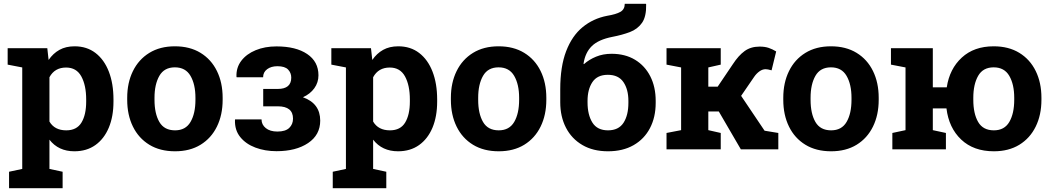

<svg xmlns="http://www.w3.org/2000/svg" viewBox="-20 -780 5495 1003"><path d="M27.3 203.1V117.2L96.2 102.5V-427.7L20 -442.4V-528.3H227.1L233.9 -466.8Q257.3 -501 290.5 -519.5Q323.7 -538.1 369.6 -538.1Q433.6 -538.1 479 -503.2Q524.4 -468.3 548.6 -405.8Q572.8 -343.3 572.8 -259.8V-249.5Q572.8 -171.4 548.3 -113Q523.9 -54.7 478.3 -22.2Q432.6 10.3 368.7 10.3Q285.2 10.3 238.3 -50.3V102.5L307.1 117.2V203.1ZM326.2 -99.1Q380.9 -99.1 405.5 -139.6Q430.2 -180.2 430.2 -249.5V-259.8Q430.2 -334.5 404.8 -380.9Q379.4 -427.2 325.2 -427.2Q265.6 -427.2 238.3 -376.5V-145Q265.1 -99.1 326.2 -99.1Z M894.5 10.3Q815.9 10.3 760 -23.9Q704.1 -58.1 674.3 -118.9Q644.5 -179.7 644.5 -258.8V-269Q644.5 -347.7 674.3 -408.4Q704.1 -469.2 760 -503.7Q815.9 -538.1 893.6 -538.1Q971.7 -538.1 1027.6 -503.9Q1083.5 -469.7 1113.3 -408.9Q1143.1 -348.1 1143.1 -269V-258.8Q1143.1 -179.7 1113.3 -118.9Q1083.5 -58.1 1027.8 -23.9Q972.2 10.3 894.5 10.3ZM894.5 -99.1Q949.7 -99.1 975.3 -143.1Q1001 -187 1001 -258.8V-269Q1001 -339.4 975.1 -383.8Q949.2 -428.2 893.6 -428.2Q837.9 -428.2 812.5 -383.8Q787.1 -339.4 787.1 -269V-258.8Q787.1 -186.5 812.5 -142.8Q837.9 -99.1 894.5 -99.1Z M1424.3 9.8Q1364.3 9.8 1314.2 -9Q1264.2 -27.8 1234.9 -64.2Q1205.6 -100.6 1207.5 -153.3L1208 -156.2H1346.2Q1346.2 -128.9 1368.4 -110.8Q1390.6 -92.8 1429.2 -92.8Q1471.2 -92.8 1491 -111.8Q1510.7 -130.9 1510.7 -160.2Q1510.7 -224.6 1431.2 -224.6H1355V-315.4H1431.2Q1501.5 -315.4 1501.5 -374.5Q1501.5 -399.4 1484.9 -416.7Q1468.3 -434.1 1429.2 -434.1Q1396.5 -434.1 1375.5 -418.5Q1354.5 -402.8 1354.5 -376.5H1216.3L1215.3 -379.4Q1213.4 -426.8 1240.5 -462.4Q1267.6 -498 1315.7 -517.8Q1363.8 -537.6 1424.3 -537.6Q1525.9 -537.6 1584.7 -497.8Q1643.6 -458 1643.6 -386.7Q1643.6 -349.1 1622.1 -319.1Q1600.6 -289.1 1562.5 -272Q1652.8 -239.7 1652.8 -149.9Q1652.8 -75.2 1589.6 -32.7Q1526.4 9.8 1424.3 9.8Z M1718.3 203.1V117.2L1787.1 102.5V-427.7L1710.9 -442.4V-528.3H1918L1924.8 -466.8Q1948.2 -501 1981.4 -519.5Q2014.6 -538.1 2060.5 -538.1Q2124.5 -538.1 2169.9 -503.2Q2215.3 -468.3 2239.5 -405.8Q2263.7 -343.3 2263.7 -259.8V-249.5Q2263.7 -171.4 2239.3 -113Q2214.8 -54.7 2169.2 -22.2Q2123.5 10.3 2059.6 10.3Q1976.1 10.3 1929.2 -50.3V102.5L1998 117.2V203.1ZM2017.1 -99.1Q2071.8 -99.1 2096.4 -139.6Q2121.1 -180.2 2121.1 -249.5V-259.8Q2121.1 -334.5 2095.7 -380.9Q2070.3 -427.2 2016.1 -427.2Q1956.5 -427.2 1929.2 -376.5V-145Q1956.1 -99.1 2017.1 -99.1Z M2585.4 10.3Q2506.8 10.3 2450.9 -23.9Q2395 -58.1 2365.2 -118.9Q2335.4 -179.7 2335.4 -258.8V-269Q2335.4 -347.7 2365.2 -408.4Q2395 -469.2 2450.9 -503.7Q2506.8 -538.1 2584.5 -538.1Q2662.6 -538.1 2718.5 -503.9Q2774.4 -469.7 2804.2 -408.9Q2834 -348.1 2834 -269V-258.8Q2834 -179.7 2804.2 -118.9Q2774.4 -58.1 2718.8 -23.9Q2663.1 10.3 2585.4 10.3ZM2585.4 -99.1Q2640.6 -99.1 2666.3 -143.1Q2691.9 -187 2691.9 -258.8V-269Q2691.9 -339.4 2666 -383.8Q2640.1 -428.2 2584.5 -428.2Q2528.8 -428.2 2503.4 -383.8Q2478 -339.4 2478 -269V-258.8Q2478 -186.5 2503.4 -142.8Q2528.8 -99.1 2585.4 -99.1Z M3156.2 10.3Q3078.1 10.3 3022.2 -22.5Q2966.3 -55.2 2936.5 -113Q2906.7 -170.9 2906.7 -245.6V-313.5Q2906.7 -432.1 2937.5 -512.5Q2968.3 -592.8 3023.2 -637.9Q3078.1 -683.1 3150.9 -697.3Q3198.2 -705.1 3220.9 -718Q3243.7 -731 3243.7 -760.3H3354L3355.5 -757.3Q3356.9 -693.8 3334 -660.9Q3311 -627.9 3270.5 -612.5Q3230 -597.2 3178.7 -587.4Q3106.4 -573.2 3071.8 -539.3Q3037.1 -505.4 3028.3 -447.3L3030.3 -444.8Q3057.1 -468.8 3093.8 -483.9Q3130.4 -499 3174.8 -499Q3245.6 -499 3297.4 -467.8Q3349.1 -436.5 3377.2 -381.1Q3405.3 -325.7 3405.3 -252.9V-242.7Q3405.3 -168 3375.5 -110.8Q3345.7 -53.7 3289.8 -21.7Q3233.9 10.3 3156.2 10.3ZM3156.2 -99.1Q3211.4 -99.1 3237.1 -138.4Q3262.7 -177.7 3262.7 -242.7V-252.9Q3262.7 -313 3236.8 -351.1Q3210.9 -389.2 3155.3 -389.2Q3100.1 -389.2 3074.7 -351.1Q3049.3 -313 3049.3 -252.9V-245.6Q3049.3 -180.2 3074.7 -139.6Q3100.1 -99.1 3156.2 -99.1Z M3461.9 0V-85.4L3538.1 -100.1V-427.7L3461.9 -442.4V-528.3H3745.1V-442.4L3680.2 -427.7V-327.1H3729L3808.1 -444.3Q3837.9 -490.2 3870.1 -513.4Q3902.3 -536.6 3948.2 -536.6Q3975.6 -536.6 3995.6 -529.8Q4015.6 -522.9 4034.7 -511.2L4010.7 -412.6Q3997.1 -416 3991.9 -417.2Q3986.8 -418.5 3979.5 -418.5Q3962.9 -418.5 3947.3 -407.2Q3931.6 -396 3919.9 -378.9L3851.6 -279.3L3974.1 -97.2L4045.9 -85.4V0H3850.1L3734.9 -197.8H3680.2V-100.1L3745.1 -85.4V0Z M4321.8 10.3Q4243.2 10.3 4187.3 -23.9Q4131.3 -58.1 4101.6 -118.9Q4071.8 -179.7 4071.8 -258.8V-269Q4071.8 -347.7 4101.6 -408.4Q4131.3 -469.2 4187.3 -503.7Q4243.2 -538.1 4320.8 -538.1Q4398.9 -538.1 4454.8 -503.9Q4510.7 -469.7 4540.5 -408.9Q4570.3 -348.1 4570.3 -269V-258.8Q4570.3 -179.7 4540.5 -118.9Q4510.7 -58.1 4455.1 -23.9Q4399.4 10.3 4321.8 10.3ZM4321.8 -99.1Q4377 -99.1 4402.6 -143.1Q4428.2 -187 4428.2 -258.8V-269Q4428.2 -339.4 4402.3 -383.8Q4376.5 -428.2 4320.8 -428.2Q4265.1 -428.2 4239.7 -383.8Q4214.4 -339.4 4214.4 -269V-258.8Q4214.4 -186.5 4239.7 -142.8Q4265.1 -99.1 4321.8 -99.1Z M5171.9 10.3Q5065.9 10.3 5001.2 -51Q4936.5 -112.3 4924.3 -213.9H4853V-100.1L4921.4 -85.4V0H4641.6V-85.4L4710.4 -100.1V-427.7L4634.3 -442.4V-528.3H4853V-323.7H4925.8Q4940.4 -420.4 5004.4 -479.2Q5068.4 -538.1 5170.9 -538.1Q5249 -538.1 5304.9 -503.9Q5360.8 -469.7 5390.6 -408.9Q5420.4 -348.1 5420.4 -269V-258.8Q5420.4 -179.7 5390.6 -118.9Q5360.8 -58.1 5305.2 -23.9Q5249.5 10.3 5171.9 10.3ZM5171.9 -99.1Q5227.1 -99.1 5252.7 -143.1Q5278.3 -187 5278.3 -258.8V-269Q5278.3 -339.4 5252.4 -383.8Q5226.6 -428.2 5170.9 -428.2Q5115.2 -428.2 5089.8 -383.8Q5064.5 -339.4 5064.5 -269V-258.8Q5064.5 -186.5 5089.8 -142.8Q5115.2 -99.1 5171.9 -99.1Z"/></svg>

Font: Roboto Slab
Style: Bold
Weight: 700
Designer: Google
Version: Version 2.000; ttfautohint (v1.8.1.43-b0c9)